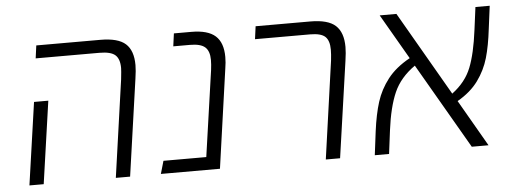

<svg xmlns="http://www.w3.org/2000/svg" viewBox="-42 -669 2076 777"><g transform="rotate(-5 995.5 -281.0)"><path d="M456 -395Q460 -431 460 -441Q460 -478 442 -494Q424 -510 378 -510H119L126 -562H386Q458 -562 488.5 -534.5Q519 -507 519 -448Q519 -426 514 -393L458 0H400ZM97 -335H155L107 0H49Z M884 -449Q884 -426 880 -403L823 0H583L598 -52H772L822 -401Q825 -424 825 -442Q825 -478 807 -494Q789 -510 746 -510H678L685 -562H756Q823 -562 853.5 -534.5Q884 -507 884 -449Z M1309 -397Q1312 -423 1312 -441Q1312 -478 1295 -494Q1278 -510 1234 -510H1010L1017 -562H1239Q1311 -562 1341.5 -534Q1372 -506 1372 -447Q1372 -424 1367 -391L1311 0H1253Z M1805 -189 1914 0H1846L1645 -347Q1585 -305 1559.5 -247Q1534 -189 1522 -95L1510 0H1452L1464 -96Q1473 -165 1488.5 -214Q1504 -263 1536.5 -305Q1569 -347 1627 -379L1521 -562H1589L1786 -221Q1841 -262 1863.5 -318.5Q1886 -375 1898 -470L1910 -562H1968L1956 -469Q1948 -401 1934 -352.5Q1920 -304 1889.5 -262Q1859 -220 1805 -189Z"/></g></svg>

Font: FiraGO Light
Style: Italic
Weight: 300
Italic angle: -8°
Designer: bBox Type GmbH
Foundry: bBox Type GmbH
Version: Version 1.001